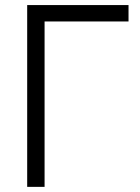

<svg xmlns="http://www.w3.org/2000/svg" viewBox="-20 -727 549 755"><path d="M155.3 -642.6Q155.3 -570.3 155.3 -498Q155.3 -426.8 155.3 -354.5Q155.3 -303.7 155.3 -252.9Q155.3 -202.1 155.3 -151.4Q155.3 -112.3 155.3 -72.3Q155.3 -32.2 155.3 7.8Q153.3 7.8 151.4 7.8Q149.4 7.8 147.5 7.8Q141.6 7.8 135.7 7.8Q129.9 7.8 123 7.8Q119.1 7.8 115.2 7.8Q111.3 7.8 106.4 7.8Q101.6 7.8 96.7 7.8Q91.8 7.8 86.9 7.8Q86.9 5.9 86.9 3.9Q86.9 2 86.9 0Q86.9 -80.1 86.9 -159.2Q86.9 -238.3 86.9 -318.4Q86.9 -373 86.9 -427.7Q86.9 -482.4 86.9 -537.1Q86.9 -579.1 86.9 -622.1Q86.9 -665 86.9 -707Q88.9 -707 90.8 -707Q92.8 -707 94.7 -707Q137.7 -707 181.6 -707Q225.6 -707 268.6 -707Q298.8 -707 328.1 -707Q358.4 -707 387.7 -707Q412.1 -707 436.5 -707Q460.9 -707 485.4 -707Q485.4 -706.1 485.4 -704.1Q485.4 -702.1 485.4 -700.2Q485.4 -698.2 485.4 -696.3Q485.4 -694.3 485.4 -692.4Q485.4 -688.5 485.4 -684.6Q485.4 -681.6 485.4 -677.7Q485.4 -673.8 485.4 -669.9Q485.4 -666 485.4 -662.1Q485.4 -657.2 485.4 -652.3Q485.4 -647.5 485.4 -642.6Q483.4 -642.6 481.4 -642.6Q479.5 -642.6 477.5 -642.6Q440.4 -642.6 402.3 -642.6Q365.2 -642.6 327.1 -642.6Q301.8 -642.6 276.4 -642.6Q250 -642.6 224.6 -642.6Q215.8 -642.6 207 -642.6Q199.2 -642.6 190.4 -642.6Q181.6 -642.6 172.9 -642.6Q164.1 -642.6 155.3 -642.6Z"/></svg>

Font: LeFont
Style: Light
Weight: 300
Designer: Leryon MEDIA
Version: Version 1.0